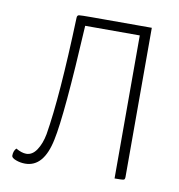

<svg xmlns="http://www.w3.org/2000/svg" viewBox="-63 -558 577 620"><g transform="rotate(10 225.0 -248.5)"><path d="M59 3Q43 3 28.5 -2.5Q14 -8 14 -15Q14 -31 23 -40Q42 -29 57 -29Q77 -29 91 -50Q105 -71 111 -103Q132 -229 141 -489Q141 -498 147.5 -499Q154 -500 190 -500Q212 -500 226 -500H386V-11Q386 -3 382 -1.5Q378 0 352 0V-469H173Q157 -173 139 -90Q120 3 59 3Z"/></g></svg>

Font: Yanone Kaffeesatz Thin
Style: Regular
Weight: 250
Designer: Yanone (Cyrillic: Daniel Pouzeot)
Foundry: Yanone
Version: Version 1.003;PS 001.003;hotconv 1.0.88;makeotf.lib2.5.64775